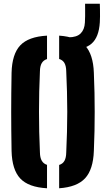

<svg xmlns="http://www.w3.org/2000/svg" viewBox="-20 -1000 568 1029"><path d="M232 9Q132.5 3.5 88.5 -43.5Q44.5 -90.5 42 -191Q41 -247.5 40.5 -299Q40 -350.5 40 -400.5Q40 -450.5 40.5 -502.2Q41 -554 42 -610Q44.5 -710 88.5 -756.8Q132.5 -803.5 232 -809V-683.5Q213 -677.5 203.8 -661.8Q194.5 -646 194 -618Q191.5 -563.5 190.2 -509Q189 -454.5 189 -400.5Q189 -346.5 190.2 -292.2Q191.5 -238 194 -183Q194.5 -155 203.8 -138.8Q213 -122.5 232 -116.5ZM297 9V-116Q316.5 -122 325.5 -138.2Q334.5 -154.5 335 -183Q337.5 -238 339 -292.2Q340.5 -346.5 340.5 -400.5Q340.5 -454.5 339 -509Q337.5 -563.5 335 -618Q334.5 -646 325.5 -662Q316.5 -678 297 -684V-809Q392.5 -802.5 436 -755.8Q479.5 -709 483 -610Q485.5 -553.5 486.5 -501.8Q487.5 -450 487.5 -399.8Q487.5 -349.5 486.5 -298.2Q485.5 -247 483 -191Q479.5 -91.5 436 -44.5Q392.5 2.5 297 9ZM346 -732Q321 -732 301.5 -735L300 -800Q312 -800 323.5 -800Q335 -800 347 -800Q391.5 -800 412.2 -820.8Q433 -841.5 435 -879Q436 -893.5 436.2 -913.5Q436.5 -933.5 436.2 -952Q436 -970.5 436 -980H515Q515.5 -968.5 515.8 -949.8Q516 -931 516 -911.8Q516 -892.5 515 -880Q510 -800.5 470.8 -766.2Q431.5 -732 346 -732Z"/></svg>

Font: Big Shoulders Stencil Text Thin Black
Style: Regular
Weight: 900
Version: Version 2.001